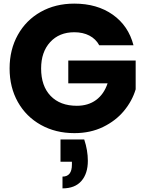

<svg xmlns="http://www.w3.org/2000/svg" viewBox="-20 -730 804 1060"><path d="M528 -480Q509 -515 473.5 -533.5Q438 -552 390 -552Q307 -552 257 -497.5Q207 -443 207 -352Q207 -255 259.5 -200.5Q312 -146 404 -146Q467 -146 510.5 -178Q554 -210 574 -270H357V-396H729V-237Q710 -173 664.5 -118Q619 -63 549 -29Q479 5 391 5Q287 5 205.5 -40.5Q124 -86 78.5 -167Q33 -248 33 -352Q33 -456 78.5 -537.5Q124 -619 205 -664.5Q286 -710 390 -710Q516 -710 602.5 -649Q689 -588 717 -480ZM465 158Q465 228 429.5 269Q394 310 325 310V245Q377 245 377 179V163H314V40H445Q465 100 465 158Z"/></svg>

Font: Poppins A&M
Style: Bold-A&M
Weight: 700
Designer: Ninad Kale (Devanagari), Jonny Pinhorn (Latin)
Foundry: Indian Type Foundry
Version: 4.004